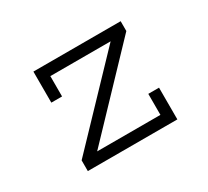

<svg xmlns="http://www.w3.org/2000/svg" viewBox="-93 -566 772 711"><g transform="rotate(-30 293.0 -210.0)"><path d="M111.3 -419.9H484.4V-377.9L168 -45.9H438.5V-135.7H484.4V0H101.6V-45.9L415 -374H157.2V-287.1H111.3Z"/></g></svg>

Font: Thabit
Style: Regular
Weight: 500
Designer: Regenerated by Nadim Shaikli
Foundry: MAK Alagha
Version: 0.01